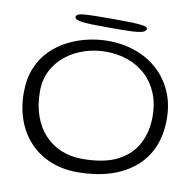

<svg xmlns="http://www.w3.org/2000/svg" viewBox="-83 -788 934 924"><g transform="rotate(10 384.0 -326.0)"><path d="M354.5 51.5Q282.5 51.5 223.5 27.8Q164.5 4 122 -40.2Q79.5 -84.5 56.8 -145.8Q34 -207 34 -282Q34 -351 56 -403.2Q78 -455.5 115.5 -492.2Q153 -529 199.5 -552Q246 -575 295.2 -585.8Q344.5 -596.5 390 -596.5Q466 -596.5 529 -573.2Q592 -550 638 -507Q684 -464 709 -405Q734 -346 734 -274Q734 -194.5 707 -133.8Q680 -73 629.2 -31.8Q578.5 9.5 509 30.5Q439.5 51.5 354.5 51.5ZM364.5 -15.5Q474.5 -15.5 540 -50.2Q605.5 -85 635 -143.8Q664.5 -202.5 664.5 -273.5Q664.5 -339 643.2 -389.5Q622 -440 584.5 -474.2Q547 -508.5 497.5 -526Q448 -543.5 391 -543.5Q335 -543.5 284.2 -526.5Q233.5 -509.5 194.2 -478Q155 -446.5 132.2 -401.8Q109.5 -357 109.5 -301.5Q109.5 -233.5 128.5 -180.5Q147.5 -127.5 181.8 -90.8Q216 -54 262.8 -34.8Q309.5 -15.5 364.5 -15.5ZM387.5 -660Q337.5 -660 298.8 -661Q260 -662 238 -666.8Q216 -671.5 216 -682Q216 -692.5 230.2 -697.2Q244.5 -702 283.8 -703.2Q323 -704.5 398.5 -704.5Q446 -704.5 483.5 -703.5Q521 -702.5 542.8 -698.8Q564.5 -695 564.5 -686.5Q564.5 -674 545.2 -668.2Q526 -662.5 487 -661.2Q448 -660 387.5 -660Z"/></g></svg>

Font: Gluten Thin ExtraLight
Style: Regular
Weight: 250
Version: Version 1.300